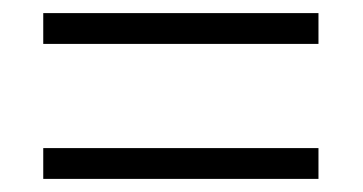

<svg xmlns="http://www.w3.org/2000/svg" viewBox="-20 -499 554 293"><path d="M46 -432V-479H466V-432ZM46 -226V-273H466V-226Z"/></svg>

Font: Noto Sans Lao Looped SemiCondensed Light
Style: Regular
Weight: 300
Width: 4
Designer: Mark Frömberg, Ben Mitchell
Foundry: The Fontpad Ltd
Version: Version 1.002; ttfautohint (v1.8.4.7-5d5b)